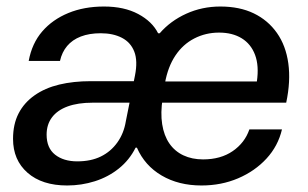

<svg xmlns="http://www.w3.org/2000/svg" viewBox="-20 -559 946 589"><path d="M186 10Q109 10 64.5 -29Q20 -68 20 -133Q20 -178 37 -211Q54 -244 86 -266.5Q118 -289 161.5 -299.5Q205 -310 259 -310H406L393 -244H264Q219 -244 187.5 -232.5Q156 -221 139.5 -199Q123 -177 123 -146Q123 -105 149 -84.5Q175 -64 217 -64Q259 -64 289.5 -79Q320 -94 340 -122Q360 -150 366 -187L394 -327Q403 -372 392 -400.5Q381 -429 354 -443Q327 -457 289 -457Q254 -457 228 -447Q202 -437 186 -418Q170 -399 164 -372H68Q78 -426 109.5 -462.5Q141 -499 189.5 -519Q238 -539 299 -539Q361 -539 404 -516Q447 -493 465 -457H470Q503 -495 551.5 -517Q600 -539 656 -539Q715 -539 758.5 -518Q802 -497 829.5 -458Q857 -419 864.5 -364.5Q872 -310 858 -244H461L472 -309H768Q775 -357 762.5 -390.5Q750 -424 721.5 -441.5Q693 -459 652 -459Q611 -459 576 -441Q541 -423 518 -388.5Q495 -354 486 -304L479 -257Q472 -213 477.5 -178Q483 -143 499.5 -119Q516 -95 542.5 -82.5Q569 -70 603 -70Q657 -70 694 -95.5Q731 -121 745 -162H845Q833 -111 797.5 -72.5Q762 -34 710.5 -12Q659 10 598 10Q528 10 476 -20.5Q424 -51 400 -106H396Q377 -68 344.5 -42Q312 -16 271 -3Q230 10 186 10Z"/></svg>

Font: Mona Sans ExtraLight Medium
Style: Italic
Weight: 500
Italic angle: -11.6951°
Version: Version 2.000